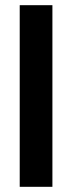

<svg xmlns="http://www.w3.org/2000/svg" viewBox="-20 -720 278 740"><path d="M56 -700H182V0H56Z"/></svg>

Font: PT Sans Narrow
Style: Bold
Weight: 700
Width: 3
Designer: A.Korolkova, O.Umpeleva, V.Yefimov
Foundry: ParaType Ltd
Version: Version 2.003W OFL